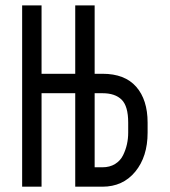

<svg xmlns="http://www.w3.org/2000/svg" viewBox="-20 -704 640 724"><path d="M336.9 -352.5V-73.2H366.2Q394 -73.2 414.1 -85.7Q434.1 -98.1 444.1 -118.7Q454.1 -139.2 458.7 -160.2Q463.4 -181.2 463.4 -203.6V-241.7Q463.4 -303.7 438.7 -328.1Q414.1 -352.5 366.7 -352.5ZM366.7 -425.8Q450.7 -425.8 493.7 -376.7Q536.6 -327.6 536.6 -241.7V-203.6Q536.6 -113.3 490 -56.6Q443.4 0 366.2 0H263.7V-352.5H136.7V0H63.5V-683.6H136.7V-425.8H263.7V-683.6H336.9V-425.8Z"/></svg>

Font: Anka/Coder
Style: Regular
Weight: 400
Monospace: yes
Version: Version 001.100